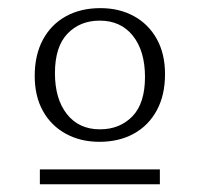

<svg xmlns="http://www.w3.org/2000/svg" viewBox="-20 -712 504 484"><path d="M80.5 -247.5V-285H383V-247.5ZM232 -386Q282 -386 313.8 -418.8Q345.5 -451.5 345.5 -518Q345.5 -583.5 315 -621.8Q284.5 -660 231.5 -660Q181.5 -660 150 -627Q118.5 -594 118.5 -527.5Q118.5 -462.5 148.8 -424.2Q179 -386 232 -386ZM230.5 -354.5Q183 -354.5 146 -374.8Q109 -395 88.2 -432.2Q67.5 -469.5 67.5 -520.5Q67.5 -573.5 88.2 -612Q109 -650.5 146.2 -671Q183.5 -691.5 233 -691.5Q281 -691.5 317.8 -671.2Q354.5 -651 375.2 -613.8Q396 -576.5 396 -525Q396 -472 375.2 -433.8Q354.5 -395.5 317.2 -375Q280 -354.5 230.5 -354.5Z"/></svg>

Font: Newsreader 14pt Light
Style: Regular
Weight: 300
Designer: Hugues Gentile
Foundry: Production Type
Version: Version 1.003